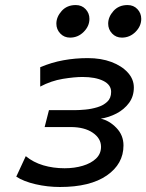

<svg xmlns="http://www.w3.org/2000/svg" viewBox="-20 -728 579 760"><path d="M217.3 12.2Q168 12.2 120.6 1.2Q73.2 -9.8 44.4 -28.8L82 -109.9Q111.8 -85.4 151.1 -73.7Q190.4 -62 235.8 -62Q274.9 -62 307.6 -71.8Q340.3 -81.5 360.1 -100.3Q379.9 -119.1 379.9 -147Q379.9 -180.2 347.2 -202.6Q314.5 -225.1 259.3 -225.1H156.7L173.8 -292H276.4Q293.5 -292 317.6 -294.2Q341.8 -296.4 365.2 -303.5Q388.7 -310.5 404.3 -325Q419.9 -339.4 419.9 -364.3Q419.9 -392.6 388.7 -408Q357.4 -423.3 306.6 -423.3Q274.4 -423.3 228.5 -415.8Q182.6 -408.2 139.2 -385.3V-461.9Q184.1 -481 231 -489.5Q277.8 -498 327.6 -498Q379.9 -498 420.9 -482.7Q461.9 -467.3 485.8 -440.9Q509.8 -414.6 509.8 -381.8Q509.8 -346.2 490.5 -320.3Q471.2 -294.4 441.2 -278.8Q411.1 -263.2 378.9 -258.3Q412.6 -251 440.7 -221.9Q468.8 -192.9 468.8 -152.3Q468.8 -79.1 402.8 -33.4Q336.9 12.2 217.3 12.2ZM539.1 -653.3Q539.1 -624.5 516.4 -601.8Q493.7 -579.1 462.4 -579.1Q439 -579.1 423.6 -595.5Q408.2 -611.8 408.2 -634.3Q408.2 -661.1 429.2 -684.6Q450.2 -708 484.9 -708Q508.8 -708 523.9 -691.9Q539.1 -675.8 539.1 -653.3ZM334 -653.3Q334 -624.5 311.3 -601.8Q288.6 -579.1 257.3 -579.1Q233.9 -579.1 218.5 -595.5Q203.1 -611.8 203.1 -634.3Q203.1 -661.1 224.1 -684.6Q245.1 -708 279.8 -708Q303.7 -708 318.8 -691.9Q334 -675.8 334 -653.3Z"/></svg>

Font: Andika
Style: Italic
Weight: 400
Italic angle: -14°
Designer: Victor Gaultney, Annie Olsen, Julie Remington, Don Collingsworth, Eric Hays, Becca Hirsbrunner
Foundry: SIL International
Version: Version 6.101